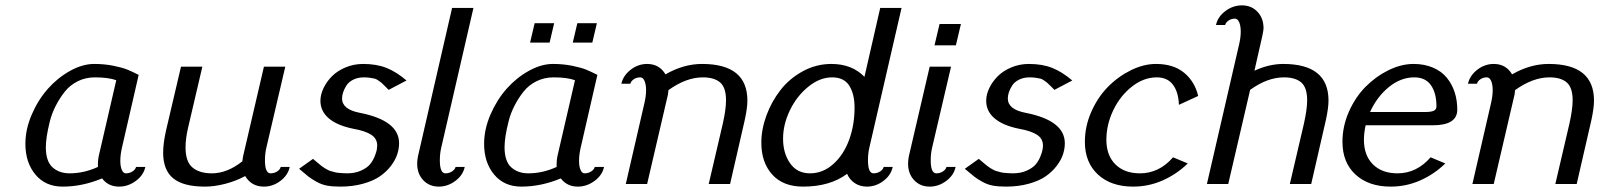

<svg xmlns="http://www.w3.org/2000/svg" viewBox="-20 -690 5998 720"><path d="M75.2 -150.9Q75.2 -205.1 99.1 -260.5Q123 -315.9 159.7 -357.2Q196.3 -398.4 242.9 -424.3Q289.6 -450.2 333 -450.2Q371.6 -450.2 405.3 -443.4Q439 -436.5 457 -429.2Q475.1 -421.9 500 -409.2L437 -134.8Q431.2 -108.9 431.2 -86.9Q431.2 -65.9 436.8 -53Q442.4 -40 452.1 -40Q465.8 -40 476.8 -47.1Q487.8 -54.2 490.2 -64H524.9Q518.6 -33.2 489.5 -11.7Q460.4 9.8 426.8 9.8Q385.7 9.8 362.8 -21Q289.1 9.8 214.8 9.8Q150.4 9.8 112.8 -35.4Q75.2 -80.6 75.2 -150.9ZM416 -389.2Q386.2 -399.9 335.9 -399.9Q300.8 -399.9 271.5 -385.3Q242.2 -370.6 222.9 -346.2Q203.6 -321.8 189 -293.2Q174.3 -264.6 166.7 -234.1Q159.2 -203.6 155.5 -179.9Q151.9 -156.2 151.9 -138.2Q151.9 -85.4 176.8 -62.7Q201.7 -40 241.2 -40Q294.9 -40 347.2 -64V-76.2Q347.2 -89.4 350.1 -104Z M978.5 -134.8Q973.6 -113.3 973.6 -88.9Q973.6 -40 994.6 -40Q1008.3 -40 1019.3 -47.1Q1030.3 -54.2 1032.7 -64H1066.4Q1060.1 -33.2 1031.7 -11.7Q1003.4 9.8 969.7 9.8Q922.9 9.8 899.4 -29.8Q865.2 -11.2 824.7 -0.7Q784.2 9.8 748.5 9.8Q667.5 9.8 629.6 -21.2Q591.8 -52.2 591.8 -117.2Q591.8 -151.9 602.5 -200.2L658.7 -439.9H738.8L685.5 -211.9Q675.8 -170.9 675.8 -137.2Q675.8 -83.5 701.9 -61.8Q728 -40 774.4 -40Q832 -40 888.7 -85Q888.7 -86.4 891.6 -104L969.7 -439.9H1049.8Z M1181.6 -312Q1181.6 -335.4 1193.4 -359.9Q1205.1 -384.3 1225.1 -404.3Q1245.1 -424.3 1275.9 -437.3Q1306.6 -450.2 1341.8 -450.2Q1392.1 -450.2 1429.4 -435.3Q1466.8 -420.4 1504.4 -388.2L1437.5 -353Q1434.1 -356.4 1423.3 -367.2Q1412.6 -377.9 1410.2 -379.9Q1407.7 -381.8 1399.2 -387.9Q1390.6 -394 1384.5 -395.3Q1378.4 -396.5 1368.2 -398.2Q1357.9 -399.9 1344.7 -399.9Q1321.8 -399.9 1304.4 -391.1Q1287.1 -382.3 1278.8 -368.9Q1270.5 -355.5 1266.6 -343.5Q1262.7 -331.5 1262.7 -320.8Q1262.7 -279.8 1328.6 -267.1Q1476.6 -238.3 1476.6 -152.8Q1476.6 -132.3 1469.5 -110.8Q1462.4 -89.4 1445.6 -67.4Q1428.7 -45.4 1404.3 -28.6Q1379.9 -11.7 1341.3 -1Q1302.7 9.8 1255.4 9.8Q1227.1 9.8 1206.8 6.1Q1186.5 2.4 1167.2 -8.3Q1147.9 -19 1136.7 -27.8Q1125.5 -36.6 1101.6 -57.1L1153.8 -94.2Q1156.7 -91.8 1165.5 -84.5Q1174.3 -77.1 1176.8 -75Q1179.2 -72.8 1186.5 -67.1Q1193.8 -61.5 1197 -59.8Q1200.2 -58.1 1207.3 -54Q1214.4 -49.8 1219 -48.8Q1223.6 -47.9 1231.2 -45.4Q1238.8 -43 1245.8 -42.2Q1252.9 -41.5 1262.2 -40.8Q1271.5 -40 1281.7 -40Q1311.5 -40 1334 -50.3Q1356.4 -60.5 1367.4 -73.7Q1378.4 -86.9 1385 -103.5Q1391.6 -120.1 1393.1 -129.2Q1394.5 -138.2 1394.5 -144Q1394.5 -170.9 1371.1 -185.3Q1347.7 -199.7 1305.7 -207Q1244.6 -219.2 1213.1 -246.1Q1181.6 -272.9 1181.6 -312Z M1634.3 -134.8Q1629.4 -113.3 1629.4 -88.9Q1629.4 -40 1650.4 -40Q1664.1 -40 1675 -47.1Q1686 -54.2 1688.5 -64H1722.7Q1716.3 -33.2 1687.7 -11.7Q1659.2 9.8 1625.5 9.8Q1589.8 9.8 1567.1 -14.4Q1544.4 -38.6 1544.4 -76.2Q1544.4 -89.4 1547.4 -104L1675.3 -660.2H1755.4Z M1795.4 0ZM2218.3 -530.3ZM2145 -603H2218.3L2201.2 -530.3H2127.9ZM1984.9 -603H2058.1L2041 -530.3H1967.8ZM1795.4 -150.9Q1795.4 -205.1 1819.3 -260.5Q1843.3 -315.9 1879.9 -357.2Q1916.5 -398.4 1963.1 -424.3Q2009.8 -450.2 2053.2 -450.2Q2091.8 -450.2 2125.5 -443.4Q2159.2 -436.5 2177.2 -429.2Q2195.3 -421.9 2220.2 -409.2L2157.2 -134.8Q2151.4 -108.9 2151.4 -86.9Q2151.4 -65.9 2157 -53Q2162.6 -40 2172.4 -40Q2186 -40 2197 -47.1Q2208 -54.2 2210.4 -64H2245.1Q2238.8 -33.2 2209.7 -11.7Q2180.7 9.8 2147 9.8Q2106 9.8 2083 -21Q2009.3 9.8 1935.1 9.8Q1870.6 9.8 1833 -35.4Q1795.4 -80.6 1795.4 -150.9ZM2136.2 -389.2Q2106.4 -399.9 2056.2 -399.9Q2021 -399.9 1991.7 -385.3Q1962.4 -370.6 1943.1 -346.2Q1923.8 -321.8 1909.2 -293.2Q1894.5 -264.6 1887 -234.1Q1879.4 -203.6 1875.7 -179.9Q1872.1 -156.2 1872.1 -138.2Q1872.1 -85.4 1897 -62.7Q1921.9 -40 1961.4 -40Q2015.1 -40 2067.4 -64V-76.2Q2067.4 -89.4 2070.3 -104Z M2397 -305.2Q2402.8 -331.1 2402.8 -351.1Q2402.8 -373 2397 -386.5Q2391.1 -399.9 2380.9 -399.9Q2367.2 -399.9 2356.7 -392.8Q2346.2 -385.7 2343.8 -376H2310.1Q2316.9 -406.7 2345 -428.5Q2373 -450.2 2406.7 -450.2Q2452.6 -450.2 2475.6 -411.1Q2543 -450.2 2612.8 -450.2Q2782.7 -450.2 2782.7 -313Q2782.7 -285.2 2772.9 -240.2L2717.8 0H2637.7L2690.9 -228Q2702.6 -280.8 2702.6 -314Q2702.6 -361.8 2680.4 -380.9Q2658.2 -399.9 2615.7 -399.9Q2553.2 -399.9 2486.8 -352.1Q2486.3 -349.6 2485.8 -344.2Q2485.4 -338.9 2484.9 -335.9L2406.7 0H2326.7Z M2835 -154.8Q2835 -205.1 2854.2 -257.3Q2873.5 -309.6 2907 -352.5Q2940.4 -395.5 2990.7 -422.9Q3041 -450.2 3097.7 -450.2Q3174.8 -450.2 3221.7 -401.9L3280.8 -660.2H3360.8L3239.7 -134.8Q3234.9 -113.3 3234.9 -88.9Q3234.9 -40 3255.9 -40Q3269.5 -40 3280.5 -47.1Q3291.5 -54.2 3293.9 -64H3327.6Q3321.3 -33.2 3293 -11.7Q3264.6 9.8 3231 9.8Q3205.1 9.8 3185.5 -3.2Q3166 -16.1 3156.7 -38.1Q3092.3 9.8 2991.7 9.8Q2916.5 9.8 2875.7 -35.6Q2835 -81.1 2835 -154.8ZM3184.6 -286.1Q3184.6 -337.4 3164.8 -368.7Q3145 -399.9 3100.6 -399.9Q3054.2 -399.9 3011 -364.7Q2967.8 -329.6 2942.1 -276.4Q2916.5 -223.1 2916.5 -169.9Q2916.5 -115.2 2942.9 -77.6Q2969.2 -40 3017.6 -40Q3065.9 -40 3104.7 -74.7Q3143.6 -109.4 3164.1 -165.3Q3184.6 -221.2 3184.6 -286.1Z M3503.4 -600.1H3583.5L3564.5 -520H3484.4ZM3475.1 -134.8Q3470.2 -113.3 3470.2 -88.9Q3470.2 -40 3491.2 -40Q3504.9 -40 3515.9 -47.1Q3526.9 -54.2 3529.3 -64H3563.5Q3557.1 -33.2 3528.6 -11.7Q3500 9.8 3466.3 9.8Q3430.7 9.8 3408 -14.4Q3385.3 -38.6 3385.3 -76.2Q3385.3 -89.4 3388.2 -104L3466.3 -439.9H3546.4Z M3678.2 -312Q3678.2 -335.4 3689.9 -359.9Q3701.7 -384.3 3721.7 -404.3Q3741.7 -424.3 3772.5 -437.3Q3803.2 -450.2 3838.4 -450.2Q3888.7 -450.2 3926 -435.3Q3963.4 -420.4 4001 -388.2L3934.1 -353Q3930.7 -356.4 3919.9 -367.2Q3909.2 -377.9 3906.7 -379.9Q3904.3 -381.8 3895.8 -387.9Q3887.2 -394 3881.1 -395.3Q3875 -396.5 3864.7 -398.2Q3854.5 -399.9 3841.3 -399.9Q3818.4 -399.9 3801 -391.1Q3783.7 -382.3 3775.4 -368.9Q3767.1 -355.5 3763.2 -343.5Q3759.3 -331.5 3759.3 -320.8Q3759.3 -279.8 3825.2 -267.1Q3973.1 -238.3 3973.1 -152.8Q3973.1 -132.3 3966.1 -110.8Q3959 -89.4 3942.1 -67.4Q3925.3 -45.4 3900.9 -28.6Q3876.5 -11.7 3837.9 -1Q3799.3 9.8 3752 9.8Q3723.6 9.8 3703.4 6.1Q3683.1 2.4 3663.8 -8.3Q3644.5 -19 3633.3 -27.8Q3622.1 -36.6 3598.1 -57.1L3650.4 -94.2Q3653.3 -91.8 3662.1 -84.5Q3670.9 -77.1 3673.3 -75Q3675.8 -72.8 3683.1 -67.1Q3690.4 -61.5 3693.6 -59.8Q3696.8 -58.1 3703.9 -54Q3710.9 -49.8 3715.6 -48.8Q3720.2 -47.9 3727.8 -45.4Q3735.4 -43 3742.4 -42.2Q3749.5 -41.5 3758.8 -40.8Q3768.1 -40 3778.3 -40Q3808.1 -40 3830.6 -50.3Q3853 -60.5 3864 -73.7Q3875 -86.9 3881.6 -103.5Q3888.2 -120.1 3889.6 -129.2Q3891.1 -138.2 3891.1 -144Q3891.1 -170.9 3867.7 -185.3Q3844.2 -199.7 3802.2 -207Q3741.2 -219.2 3709.7 -246.1Q3678.2 -272.9 3678.2 -312Z M4048.3 -158.2Q4048.3 -216.3 4072.5 -271Q4096.7 -325.7 4135 -364.5Q4173.3 -403.3 4221.2 -426.8Q4269 -450.2 4314.9 -450.2Q4380.4 -450.2 4420.4 -417.2Q4460.4 -384.3 4473.1 -330.1L4400.9 -296.9Q4399.4 -344.2 4378.7 -372.1Q4357.9 -399.9 4317.9 -399.9Q4268.6 -399.9 4224.4 -365Q4180.2 -330.1 4154.5 -276.1Q4128.9 -222.2 4128.9 -166Q4128.9 -107.4 4162.6 -73.7Q4196.3 -40 4254.9 -40Q4326.7 -40 4378.9 -100.1L4434.1 -77.1Q4393.1 -37.1 4340.6 -13.7Q4288.1 9.8 4229 9.8Q4146.5 9.8 4097.4 -35.4Q4048.3 -80.6 4048.3 -158.2Z M4627 -524.9Q4632.8 -550.8 4632.8 -570.8Q4632.8 -592.8 4627 -606.4Q4621.1 -620.1 4610.8 -620.1Q4597.7 -620.1 4587.2 -613Q4576.7 -606 4574.2 -596.2H4540Q4546.4 -627 4575 -648.4Q4603.5 -669.9 4637.2 -669.9Q4672.9 -669.9 4695.6 -645.8Q4718.3 -621.6 4718.3 -584Q4718.3 -578.1 4713.9 -556.2L4684.1 -424.8Q4739.3 -450.2 4792 -450.2Q4961.9 -450.2 4961.9 -313Q4961.9 -285.2 4952.1 -240.2L4897 0H4816.9L4870.1 -228Q4881.8 -280.8 4881.8 -314Q4881.8 -361.8 4859.6 -380.9Q4837.4 -399.9 4794.9 -399.9Q4732.9 -399.9 4668 -353L4585.9 0H4505.9Z M5444.8 -278.8Q5444.8 -220.2 5353 -220.2H5101.1Q5094.7 -190.9 5094.7 -166Q5094.7 -107.4 5128.4 -73.7Q5162.1 -40 5220.7 -40Q5292.5 -40 5344.7 -100.1L5399.9 -77.1Q5358.9 -37.1 5306.4 -13.7Q5253.9 9.8 5194.8 9.8Q5112.3 9.8 5063.2 -35.4Q5014.2 -80.6 5014.2 -158.2Q5014.2 -216.3 5038.3 -271Q5062.5 -325.7 5100.8 -364.5Q5139.2 -403.3 5187 -426.8Q5234.9 -450.2 5280.8 -450.2Q5321.8 -450.2 5354 -436.3Q5386.2 -422.4 5405.8 -398.2Q5425.3 -374 5435.1 -343.8Q5444.8 -313.5 5444.8 -278.8ZM5117.7 -270H5324.7Q5346.7 -270 5356.7 -274.7Q5366.7 -279.3 5366.7 -291Q5366.7 -341.3 5345.9 -370.6Q5325.2 -399.9 5283.7 -399.9Q5232.9 -399.9 5188.2 -363.5Q5143.6 -327.1 5117.7 -270Z M5571.8 -305.2Q5577.6 -331.1 5577.6 -351.1Q5577.6 -373 5571.8 -386.5Q5565.9 -399.9 5555.7 -399.9Q5542 -399.9 5531.5 -392.8Q5521 -385.7 5518.6 -376H5484.9Q5491.7 -406.7 5519.8 -428.5Q5547.9 -450.2 5581.5 -450.2Q5627.4 -450.2 5650.4 -411.1Q5717.8 -450.2 5787.6 -450.2Q5957.5 -450.2 5957.5 -313Q5957.5 -285.2 5947.8 -240.2L5892.6 0H5812.5L5865.7 -228Q5877.4 -280.8 5877.4 -314Q5877.4 -361.8 5855.2 -380.9Q5833 -399.9 5790.5 -399.9Q5728 -399.9 5661.6 -352.1Q5661.1 -349.6 5660.6 -344.2Q5660.2 -338.9 5659.7 -335.9L5581.5 0H5501.5Z"/></svg>

Font: Pfennig
Style: Italic
Weight: 500
Italic angle: -13°
Version: Version 20120410 ; ttfautohint (v0.8)